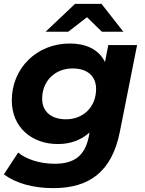

<svg xmlns="http://www.w3.org/2000/svg" viewBox="-28 -771 748 993"><path d="M422 -682 499 -607H610L497 -751H360L208 -607H325ZM532 -538 515 -450C482 -518 413 -546 333 -546C161 -546 33 -417 33 -252C33 -111 138 -26 271 -26C337 -26 393 -47 435 -86L431 -63C412 28 363 76 255 76C179 76 108 53 66 18L-8 131C55 177 143 202 248 202C434 202 551 117 592 -90L681 -538ZM313 -154C236 -154 190 -195 190 -260C190 -352 256 -417 348 -417C425 -417 469 -376 469 -311C469 -219 404 -154 313 -154Z"/></svg>

Font: AWKNG-Font
Style: Bold Italic
Weight: 700
Italic angle: -11.3°
Designer: Awakening Church
Foundry: Awakening Church
Version: Version 1.700;PS 001.700;hotconv 1.0.88;makeotf.lib2.5.64775